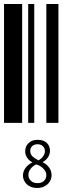

<svg xmlns="http://www.w3.org/2000/svg" viewBox="-20 -610 370 953"><path d="M0 0V-590H90V0ZM120 0V-590H150V0ZM210 0V-590H270V0ZM165 323Q144 323 128 315Q111 306 103 292Q94 278 94 261Q94 241 107 223Q120 206 141 196Q125 188 115 173Q105 158 105 142Q105 117 121 101Q137 84 167 84Q197 84 213 100Q228 115 228 139Q228 156 218 171Q208 186 191 195Q211 204 224 222Q236 239 236 259Q236 277 227 291Q218 306 202 314Q186 323 165 323ZM171 186Q185 178 194 166Q203 153 203 140Q203 126 193 116Q184 106 166 106Q149 106 139 116Q130 125 130 139Q130 155 140 165Q150 175 171 186ZM166 299Q187 299 198 288Q210 277 210 259Q210 242 196 228Q183 213 160 206Q143 213 132 228Q121 242 121 258Q121 276 133 287Q145 299 166 299Z"/></svg>

Font: Libre Barcode 128 Text
Style: Regular
Weight: 400
Version: Version 1.005; ttfautohint (v1.8.3)